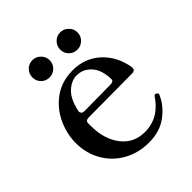

<svg xmlns="http://www.w3.org/2000/svg" viewBox="-188 -790 927 927"><g transform="rotate(-45 275.5 -326.0)"><path d="M498 -119Q498 -116 495 -111Q474 -62 423.5 -24Q373 14 298 14Q227 14 169.5 -18Q112 -50 79 -107Q46 -164 46 -234Q46 -296 73.5 -356Q101 -416 155 -455Q209 -494 285 -494Q366 -494 423.5 -442.5Q481 -391 497 -303V-299Q497 -280 477 -280L177 -278Q156 -278 156 -260V-242Q156 -151 200.5 -93.5Q245 -36 320 -36Q416 -36 475 -125Q479 -131 484 -131Q488 -131 492 -127Q498 -123 498 -119ZM165 -338 164 -332Q164 -324 169.5 -319Q175 -314 184 -314L365 -316Q386 -316 386 -331Q385 -395 354.5 -429Q324 -463 280 -463Q244 -463 211.5 -433Q179 -403 165 -338ZM181 -666Q156 -666 139 -648.5Q122 -631 122 -607Q122 -582 139 -565Q156 -548 181 -548Q205 -548 222.5 -565Q240 -582 240 -607Q240 -631 222.5 -648.5Q205 -666 181 -666ZM371 -666Q346 -666 329 -648.5Q312 -631 312 -607Q312 -582 329 -565Q346 -548 371 -548Q395 -548 412.5 -565Q430 -582 430 -607Q430 -631 412.5 -648.5Q395 -666 371 -666Z"/></g></svg>

Font: Shippori Mincho B1 SemiBold
Style: Regular
Weight: 600
Designer: FONTDASU
Foundry: FONTDASU / Google Inc. / but / Adobe
Version: Version 3.110; ttfautohint (v1.8.3)